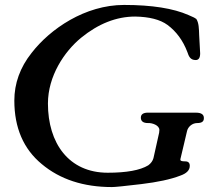

<svg xmlns="http://www.w3.org/2000/svg" viewBox="-20 -730 853 777"><path d="M174 -311C174 -422 240 -521 308 -577C378 -634 451 -663 527 -663C584 -662 628 -651 658 -629C693 -603 720 -567 738 -520C744 -502 750 -487 772 -487C784 -487 790 -496 790 -514C789 -532 788 -557 786 -588C785 -614 785 -638 774 -654H773C770 -657 760 -662 743 -669C682 -696 595 -710 482 -710C324 -710 183 -613 108 -516C61 -457 38 -392 38 -323C38 -213 75 -127 149 -66C223 -4 318 27 433 27C446 27 485 23 552 15C618 7 670 -4 709 -19C735 -28 748 -41 748 -59C748 -71 742 -77 729 -77C716 -77 710 -79 710 -83C710 -84 710 -85 710 -86C719 -121 728 -164 737 -200C741 -217 758 -232 778 -232C796 -232 805 -238 805 -251C806 -266 795 -274 774 -274H582C561 -275 550 -268 550 -254C550 -239 560 -232 579 -232C596 -233 625 -223 625 -204L624 -193L601 -90C598 -79 591 -69 580 -61C547 -41 492 -31 416 -31C258 -31 174 -151 174 -311Z"/></svg>

Font: fbb
Style: Bold Italic
Weight: 700
Italic angle: -12°
Designer: David J. Perry, Michael Sharpe
Version: Version 0.991